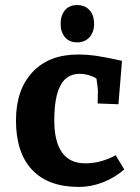

<svg xmlns="http://www.w3.org/2000/svg" viewBox="-20 -723 551 757"><path d="M43 -248Q43 -369 108 -438.5Q173 -508 287 -508Q327 -508 365.5 -502Q404 -496 461 -483L447 -312L365 -315L366 -367Q364 -390 360 -414Q327 -432 295 -432Q243 -432 218.5 -386.5Q194 -341 194 -248Q194 -165 224.5 -122Q255 -79 316 -79Q378 -79 436 -111L470 -55Q432 -22 385.5 -4Q339 14 291 14Q170 14 106.5 -53.5Q43 -121 43 -248ZM219 -629Q219 -662 236 -682.5Q253 -703 284 -703Q315 -703 333 -683Q351 -663 351 -629Q351 -597 333 -576.5Q315 -556 284 -556Q253 -556 236 -576.5Q219 -597 219 -629Z"/></svg>

Font: Andada Pro ExtraBold
Style: Regular
Weight: 800
Designer: Carolina Giovagnoli
Foundry: Huerta Tipografica
Version: Version 3.005; ttfautohint (v1.8.4)